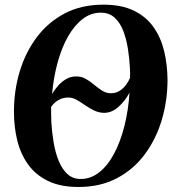

<svg xmlns="http://www.w3.org/2000/svg" viewBox="-20 -772 728 804"><path d="M308.5 11Q232.5 11 180.5 -14.5Q128.5 -40 97.2 -84Q66 -128 52.2 -184.2Q38.5 -240.5 38.5 -302.5Q38 -390 62 -470.8Q86 -551.5 133.2 -615Q180.5 -678.5 250.5 -715.5Q320.5 -752.5 413 -752.5Q489 -752.5 540.8 -727.2Q592.5 -702 623.2 -658Q654 -614 667.5 -557.5Q681 -501 681.5 -438Q681.5 -351.5 657.8 -271Q634 -190.5 587.2 -127Q540.5 -63.5 470.5 -26.2Q400.5 11 308.5 11ZM318 -22.5Q360.5 -22.5 396 -50.8Q431.5 -79 458 -129Q484.5 -179 501 -244.5Q517.5 -310 522.5 -384.5Q504.5 -350 476.5 -324.8Q448.5 -299.5 416.5 -299.5Q394.5 -299.5 374.8 -309Q355 -318.5 336.8 -331.2Q318.5 -344 301.2 -353.8Q284 -363.5 267.5 -363.5Q248.5 -363.5 235 -358Q221.5 -352.5 211.5 -343.8Q201.5 -335 194 -324.5Q194 -305.5 194.2 -290.2Q194.5 -275 195 -260Q197.5 -218 204.5 -176Q211.5 -134 225.5 -99.2Q239.5 -64.5 262 -43.5Q284.5 -22.5 318 -22.5ZM444 -381.5Q464.5 -381.5 480.2 -391.2Q496 -401 507.2 -416Q518.5 -431 524.5 -446Q525 -457 524.8 -467.2Q524.5 -477.5 524 -487.5Q522 -528 515.5 -568.8Q509 -609.5 495.8 -643.5Q482.5 -677.5 459.8 -698.2Q437 -719 402 -719Q361 -719 326.5 -692.8Q292 -666.5 265.2 -619.8Q238.5 -573 221.5 -511.2Q204.5 -449.5 198 -378.5Q209.5 -398 224.5 -414.5Q239.5 -431 258.2 -441.5Q277 -452 299 -452Q322 -452 340.2 -441.2Q358.5 -430.5 375 -416.5Q391.5 -402.5 408.2 -392Q425 -381.5 444 -381.5Z"/></svg>

Font: Merriweather 120pt
Style: Bold Italic
Weight: 700
Italic angle: -7.8°
Version: Version 2.101